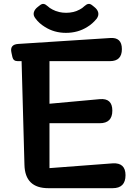

<svg xmlns="http://www.w3.org/2000/svg" viewBox="-20 -985 718 1005"><path d="M233 0Q111 0 108 -122L93 -665H72Q50 -665 45 -686L40 -709Q30 -752 75 -755L556 -786Q618 -791 618 -728Q618 -665 556 -665H239V-442L502 -466Q568 -472 568 -406Q568 -340 502 -340H239V-105L570 -130Q637 -134 637 -68Q637 0 570 0ZM325 -813Q264 -813 215 -844Q184 -863 166 -888Q153 -904 157 -920Q161 -936 178 -949L187 -956Q199 -966 208.5 -964.5Q218 -963 229 -953Q239 -943 255 -935Q287 -918 326 -918Q366 -918 397 -935Q411 -942 422 -953Q433 -963 442.5 -964.5Q452 -966 463 -957L473 -949Q490 -936 494 -920Q498 -904 486 -887Q476 -875 464 -864Q452 -853 437 -844Q388 -813 325 -813Z"/></svg>

Font: MaokenZhuyuanTi
Style: Regular
Weight: 400
Designer: Fontworks Inc & LongZhuTi team: ZERO子、时光羊、荆南、频凡、刘鹏、Little White Dog、帆影Magmeta、奈白不弍、白日月球、ChaoTawei、雨三（排名不分先后）
Version: Version 1.000; 20230222